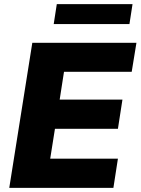

<svg xmlns="http://www.w3.org/2000/svg" viewBox="-20 -913 683 933"><path d="M25 0 137 -705H643L620 -564H291L270 -429H575L553 -287H247L224 -142H553L531 0ZM241 -796 256 -893H624L609 -796Z"/></svg>

Font: Mulish ExtraLight Black
Style: Italic
Weight: 900
Italic angle: -9°
Version: Version 3.603